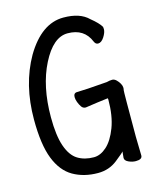

<svg xmlns="http://www.w3.org/2000/svg" viewBox="-112 -796 724 895"><g transform="rotate(-15 250.0 -348.0)"><path d="M250 23Q182 23 130.5 -6.5Q79 -36 52 -105Q25 -174 25 -295Q25 -463 97 -589Q174 -719 280 -719Q360 -719 400 -679Q436 -650 448 -629L449 -618Q449 -602 435.5 -581Q422 -560 406 -560Q394 -560 388 -574Q360 -643 280 -643Q210 -643 157 -538.5Q104 -434 104 -285Q104 -196 122 -144.5Q140 -93 172.5 -73Q205 -53 250 -53Q282 -53 312 -80Q342 -107 363 -162Q384 -217 384 -296L383 -302Q332 -296 273 -287Q260 -287 252.5 -298Q245 -309 240 -322.5Q235 -336 235 -347Q235 -367 253 -367Q286 -367 398 -376Q413 -380 425 -380Q435 -380 444.5 -371Q454 -362 460 -351Q466 -340 466 -331Q466 -324 464.5 -319.5Q463 -315 463 -94L465 -4Q465 15 434 15Q417 15 399.5 7Q382 -1 382 -14L385 -45Q383 -40 343 -8.5Q303 23 250 23Z"/></g></svg>

Font: LXGW WenKai Mono
Style: Bold
Weight: 700
Designer: Fontworks Inc.
Version: Version 1.250;January 17, 2023